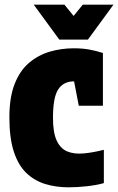

<svg xmlns="http://www.w3.org/2000/svg" viewBox="-20 -789 504 819"><path d="M273 10Q219 10 173 -4Q127 -18 92.5 -51Q58 -84 39 -142Q20 -200 20 -288Q20 -374 42.5 -431Q65 -488 104 -521Q143 -554 192 -568.5Q241 -583 295 -583Q330 -583 359 -578Q388 -573 419 -563V-338H316L296 -442Q251 -442 228.5 -408Q206 -374 206 -286Q206 -223 222 -189Q238 -155 267 -143Q296 -131 336 -134.5Q376 -138 423 -150V-8Q392 1 350 5.5Q308 10 273 10ZM124 -769H255L294 -721L333 -769H464L355 -620H233Z"/></svg>

Font: Protest Strike
Style: Regular
Weight: 400
Designer: Octavio Pardo
Foundry: Ashler Design
Version: Version 2.005; ttfautohint (v1.8.4.7-5d5b)